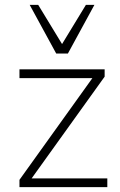

<svg xmlns="http://www.w3.org/2000/svg" viewBox="-20 -769 494 789"><path d="M60 0V-30L369 -461V-448H60V-484H410V-454L100 -22V-36H421V0ZM211 -549 102 -749H137L235 -588L333 -749H368L259 -549Z"/></svg>

Font: Nunito Sans 12pt ExtraLight ExtraLight
Style: Regular
Weight: 250
Version: Version 3.101;gftools[0.9.27]